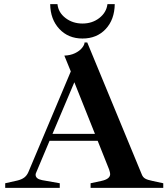

<svg xmlns="http://www.w3.org/2000/svg" viewBox="-20 -902 809 922"><path d="M764 -22V0H415V-22L466 -33Q509 -42 509 -66Q509 -73 504 -88L449 -226H218L154 -74Q151 -68 151 -63Q151 -43 182 -37L267 -22V0H5V-22L63 -35Q84 -40 96.5 -49.5Q109 -59 116 -75L320 -559L289 -635Q318 -636 340 -646.5Q362 -657 374 -672Q386 -687 386 -698H399L661 -64Q666 -51 677 -44.5Q688 -38 713 -33ZM436 -259 337 -507 232 -259ZM221 -882H256Q260 -842 294.5 -815.5Q329 -789 376 -789Q423 -789 457 -815.5Q491 -842 496 -882H531Q530 -808 487.5 -762.5Q445 -717 376 -717Q308 -717 265 -763Q222 -809 221 -882Z"/></svg>

Font: Ibarra Real Nova
Style: Bold
Weight: 700
Designer: Jose Maria Ribagorda & Octavio Pardo
Foundry: Jose Maria Ribagorda
Version: Version 1.014